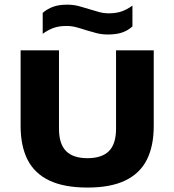

<svg xmlns="http://www.w3.org/2000/svg" viewBox="-20 -816 765 843"><path d="M364.5 7.5Q261.5 7.5 196.5 -23.5Q131.5 -54.5 101 -114.8Q70.5 -175 70.5 -263V-595H239V-251Q239 -184 270 -152.8Q301 -121.5 364 -121.5Q427.5 -121.5 458.5 -152.8Q489.5 -184 489.5 -251V-595H655V-263Q655 -175 624.8 -114.8Q594.5 -54.5 530 -23.5Q465.5 7.5 364.5 7.5ZM454 -664.5Q426.5 -664.5 402.8 -670.8Q379 -677 356 -684Q335.5 -691 314.8 -696.5Q294 -702 271.5 -702Q239.5 -702 215.5 -693.5Q191.5 -685 167.5 -667.5V-759.5Q188.5 -777.5 213.8 -786.5Q239 -795.5 275 -795.5Q303 -795.5 326.8 -789Q350.5 -782.5 373 -775.5Q394 -769 414.8 -763.2Q435.5 -757.5 457.5 -757.5Q490 -757.5 513.8 -765.8Q537.5 -774 561.5 -791.5V-700Q541 -681.5 515.5 -673Q490 -664.5 454 -664.5Z"/></svg>

Font: Encode Sans SC SemiExpanded
Style: Bold
Weight: 700
Width: 6
Designer: Multiple Designers
Foundry: Impallari Type
Version: Version 3.002